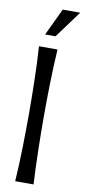

<svg xmlns="http://www.w3.org/2000/svg" viewBox="-97 -904 416 940"><g transform="rotate(10 111.0 -434.0)"><path d="M144 -670.9Q141.1 -629.4 139.4 -585.9Q137.7 -542.5 136.7 -499.5Q135.7 -456.5 135.3 -415Q134.8 -373.5 134.8 -335.9Q134.8 -298.3 135.3 -256.8Q135.7 -215.3 136.7 -172.1Q137.7 -128.9 139.2 -85.2Q140.6 -41.5 143.1 0H51.8Q54.7 -41.5 56.4 -85.2Q58.1 -128.9 59.1 -172.1Q60.1 -215.3 60.5 -256.8Q61 -298.3 61 -335.9Q61 -373.5 60.5 -415Q60.1 -456.5 59.1 -499.5Q58.1 -542.5 56.4 -585.9Q54.7 -629.4 51.8 -670.9ZM71.3 -732.9 135.3 -867.7H222.2L123 -732.9Z"/></g></svg>

Font: Crushed
Style: Regular
Weight: 400
Width: 3
Designer: Astigmatic (AOETI)
Foundry: Astigmatic (AOETI)
Version: Version 001.001